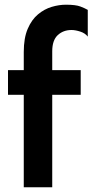

<svg xmlns="http://www.w3.org/2000/svg" viewBox="-20 -796 393 816"><path d="M81 0V-393H14V-498H81V-575Q81 -634.5 97.8 -673.5Q114.5 -712.5 141.5 -735Q168.5 -757.5 199.8 -766.8Q231 -776 260 -776Q301.5 -776 321.2 -768.5Q341 -761 353 -754V-640.5Q342 -655 321 -661.8Q300 -668.5 284 -668.5Q249 -668.5 225.5 -646.8Q202 -625 202 -578V-498H323V-393H202V0Z"/></svg>

Font: Alatsi
Style: Regular
Weight: 400
Designer: Spyros Zevelakis, Eben Sorkin
Foundry: www.sorkintype.com
Version: Version 1.008; ttfautohint (v1.8.4.7-5d5b)